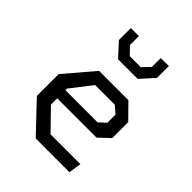

<svg xmlns="http://www.w3.org/2000/svg" viewBox="-222 -935 1065 1065"><g transform="rotate(45 310.0 -403.0)"><path d="M78.3 -171.5V-342.2L224.2 -513.7H454.2L539.7 -426.8V-301.8L476 -241.8H136.8V-305.8H420.2L460.2 -342.5V-406.2L419.2 -442.5H264.5L167.8 -318.2V-192.2L282.8 -74.5H516.8L505.2 0H240.8ZM181 -712.5V-806.2H244V-736.5L286.5 -691.7H373.5L416 -736.5V-806.2H479V-713L406.8 -633.5H253.2Z"/></g></svg>

Font: Monaspace Krypton Var ExLight
Style: Regular
Weight: 200
Designer: Riley Cran and the Lettermatic Team
Version: Version 1.200 (Monaspace Krypton Var)